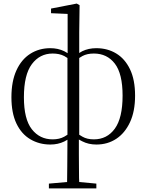

<svg xmlns="http://www.w3.org/2000/svg" viewBox="-20 -796 822 1076"><path d="M254 260V233L356 224Q357 181 357 136Q358 75 358 -13Q350 -8 340 -3Q305 14 262 14Q200 14 150 -15.5Q100 -45 72 -104Q44 -163 44 -251Q44 -340 72 -401.5Q100 -463 149.5 -494.5Q199 -526 262 -526Q305 -526 340 -509Q350 -503 359 -498V-718L266 -722V-748L410 -776L426 -767L424 -615V-499Q432 -504 441 -509Q476 -526 520 -526Q582 -526 631 -496.5Q680 -467 708.5 -408Q737 -349 737 -260Q737 -172 708.5 -111Q680 -50 631.5 -18Q583 14 520 14Q476 14 441 -4Q430 -9 422 -14Q422 31 422 67Q422 107 422.5 140Q423 173 423 201Q423 213 424 224L520 233V260ZM358 -41V-471Q349 -477 340 -482Q313 -496 275 -496Q203 -496 158.5 -436.5Q114 -377 114 -251Q114 -128 158.5 -71.5Q203 -15 275 -15Q313 -15 340 -30Q349 -35 358 -41ZM424 -471V-41Q433 -35 442 -30Q468 -15 506 -15Q580 -15 623.5 -75Q667 -135 667 -260Q667 -383 623.5 -439.5Q580 -496 506 -496Q468 -496 442 -482Q433 -477 424 -471Z"/></svg>

Font: Early Summer Mincho Light
Style: Regular
Weight: 300
Designer: GuiWonder
Version: Version 1.002